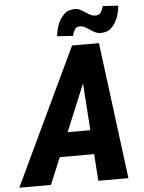

<svg xmlns="http://www.w3.org/2000/svg" viewBox="-105 -948 747 996"><g transform="rotate(-5 269.0 -450.5)"><path d="M354 -565.4 119.6 0H-45.4L291.5 -710.9H396ZM366.2 0 326.2 -579.1 332 -710.9H431.6L522.9 0ZM416.5 -265.1 394 -139.6H87.9L110.4 -265.1ZM468.3 -900.9 547.9 -896Q546.4 -866.7 535.2 -835.9Q523.9 -805.2 502.2 -783.7Q480.5 -762.2 445.3 -762.7Q429.7 -762.7 416.3 -769.5Q402.8 -776.4 390.6 -785.2Q378.4 -793.9 365.5 -800.3Q352.5 -806.6 337.9 -806.2Q319.3 -805.2 312 -790Q304.7 -774.9 300.8 -760.3L218.8 -765.6Q220.7 -793.9 232.2 -825Q243.7 -856 265.9 -877.4Q288.1 -898.9 322.8 -898.4Q337.9 -897.9 351.1 -891.1Q364.3 -884.3 376.7 -875.5Q389.2 -866.7 402.1 -860.6Q415 -854.5 430.2 -855.5Q448.7 -856.4 456.3 -871.3Q463.9 -886.2 468.3 -900.9Z"/></g></svg>

Font: Roboto Condensed ExtraBold
Style: Italic
Weight: 800
Italic angle: -12°
Designer: Christian Robertson
Foundry: Google
Version: Version 3.008; 2023